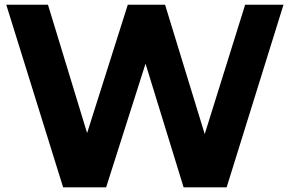

<svg xmlns="http://www.w3.org/2000/svg" viewBox="-20 -798 1234 818"><path d="M945.6 0H762.2L600 -526.7L432.2 0H248.9L6.7 -777.8H184.4L351.1 -231.1L524.4 -777.8H683.3L852.2 -226.7L1024.4 -777.8H1187.8Z"/></svg>

Font: Paperlogy 8 ExtraBold
Style: Regular
Weight: 800
Designer: redesigned by Lee Juim, glyphs from Gmarket Sans & Montserrat
Foundry: PT&
Version: Version 1.001